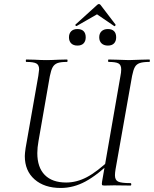

<svg xmlns="http://www.w3.org/2000/svg" viewBox="-20 -920 763 952"><path d="M103 -146Q103 -158 107 -186L170 -544Q174 -570 174 -576Q174 -598 160 -605.5Q146 -613 110 -613Q108 -613 108 -619Q108 -625 110 -625L151 -624Q187 -622 209 -622Q233 -622 271 -624L312 -625Q315 -625 315 -619Q315 -613 312 -613Q280 -613 264.5 -607Q249 -601 241 -586.5Q233 -572 227 -542L171 -221Q165 -188 165 -161Q165 -90 202 -52.5Q239 -15 308 -15Q360 -15 410.5 -41.5Q461 -68 530 -133L539 -125Q463 -52 403.5 -20Q344 12 281 12Q200 12 151.5 -30.5Q103 -73 103 -146ZM486 -19 577 -542Q581 -561 581 -576Q581 -598 567.5 -605.5Q554 -613 518 -613Q516 -613 516 -619Q516 -625 518 -625L559 -624Q597 -622 619 -622Q640 -622 678 -624L721 -625Q723 -625 723 -619Q723 -613 721 -613Q690 -613 673.5 -607.5Q657 -602 649 -588Q641 -574 635 -544L553 -81Q550 -63 550 -51Q550 -27 566 -19.5Q582 -12 627 -12Q631 -12 631 -6Q631 0 627 0L546 -1L498 0Q488 0 486 -3Q484 -6 486 -19ZM472 -735Q472 -754 483.5 -765Q495 -776 515 -776Q535 -776 545.5 -765.5Q556 -755 556 -735Q556 -716 545.5 -705Q535 -694 515 -694Q495 -694 483.5 -705Q472 -716 472 -735ZM322 -735Q322 -754 333 -765Q344 -776 364 -776Q384 -776 394.5 -765.5Q405 -755 405 -735Q405 -716 394.5 -705Q384 -694 364 -694Q344 -694 333 -705Q322 -716 322 -735ZM354 -798 461 -895Q466 -900 470 -900Q476 -900 479 -895L553 -798V-797Q553 -794 550.5 -791.5Q548 -789 546 -791L461 -849L360 -791Q358 -790 355 -793Q352 -796 354 -798Z"/></svg>

Font: Cormorant Infant
Style: Italic
Weight: 400
Italic angle: -10°
Designer: Christian Thalmann (Catharsis Fonts)
Foundry: Catharsis Fonts
Version: Version 4.000